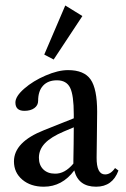

<svg xmlns="http://www.w3.org/2000/svg" viewBox="-20 -687 471 718"><path d="M180.7 -464.4 145.5 -482.9 224.1 -666.5 288.1 -627ZM143.6 11.2Q94.7 11.2 63.5 -15.1Q32.2 -41.5 32.2 -83.5Q32.2 -155.8 144.5 -200.2L255.9 -244.6V-259.8Q255.9 -331.1 242.2 -358.9Q228.5 -386.7 192.9 -386.7Q159.7 -386.7 141.1 -366.7Q122.6 -346.7 122.6 -310.1Q122.6 -293 108.4 -282.7Q94.2 -272.5 71.3 -272.5Q37.6 -272.5 37.6 -303.7Q37.6 -326.7 70.6 -355.5Q103.5 -384.3 150.4 -404.5Q197.3 -424.8 234.4 -424.8Q294.4 -424.8 318.8 -389.9Q343.3 -355 343.3 -268.6Q343.3 -235.8 342.3 -176.5Q341.3 -117.2 341.3 -98.1Q340.8 -34.7 373 -34.7Q394 -34.7 410.2 -58.6L422.9 -49.3Q400.9 11.2 339.4 11.2Q272.9 11.2 257.8 -49.8Q212.4 11.2 143.6 11.2ZM125.5 -97.2Q125.5 -69.8 141.8 -53.7Q158.2 -37.6 185.5 -37.6Q222.2 -36.6 254.4 -75.2Q253.9 -81.1 254.4 -87.4Q254.9 -107.9 255.4 -149.2Q255.9 -190.4 255.9 -210.9L218.8 -195.3Q170.4 -174.8 147.9 -151.1Q125.5 -127.4 125.5 -97.2Z"/></svg>

Font: Elstob 18pt Medium
Style: Regular
Weight: 500
Designer: Peter S. Baker
Version: Version 1.015